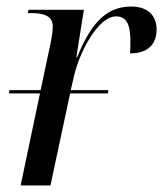

<svg xmlns="http://www.w3.org/2000/svg" viewBox="-20 -566 498 586"><path d="M7 -281H102L43 0H134L194 -281H309L311 -291H196L204 -326C221 -407 280 -516 334 -516C366 -516 378 -492 378 -440C378 -429 378 -418 377 -403C429 -403 458 -429 458 -476C458 -517 433 -546 380 -546C296 -546 253 -482 215 -391H213L236 -536H67L65 -526H75C111 -526 141 -519 141 -485C141 -476 139 -457 135 -437L104 -291H9Z"/></svg>

Font: Noto Serif Display SemiCondensed
Style: Italic
Weight: 400
Width: 4
Italic angle: -12°
Designer: Monotype Design Team
Foundry: Monotype Imaging Inc.
Version: Version 2.009